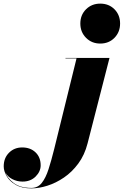

<svg xmlns="http://www.w3.org/2000/svg" viewBox="-278 -780 682 1060"><path d="M165.5 -650Q165.5 -697.5 197 -728.8Q228.5 -760 275.5 -760Q323 -760 354 -728.8Q385 -697.5 385 -650Q385 -603 354 -571.2Q323 -539.5 275.5 -539.5Q228.5 -539.5 197 -571.2Q165.5 -603 165.5 -650ZM326.5 -460 205.5 11.5Q189 76 154.2 123Q119.5 170 75 200.2Q30.5 230.5 -16.2 245.2Q-63 260 -104.5 260Q-157.5 260 -191.5 240.2Q-225.5 220.5 -241.5 192.2Q-257.5 164 -257.5 138.5Q-257.5 92.5 -228.2 63.2Q-199 34 -155.5 34Q-110.5 34 -82 61Q-53.5 88 -53.5 133Q-53.5 167 -81.5 194.8Q-109.5 222.5 -153.5 222.5Q-184.5 222.5 -211 208.5Q-237.5 194.5 -249 170.5Q-238 203 -202.5 230.2Q-167 257.5 -104.5 257.5Q-69.5 257.5 -47.5 230Q-25.5 202.5 -10 154.2Q5.5 106 21 43.5L144.5 -457.5H83.5V-460Z"/></svg>

Font: Bodoni* 72pt Fatface
Style: Italic
Weight: 900
Italic angle: -13°
Version: Version 2.3